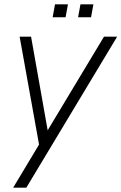

<svg xmlns="http://www.w3.org/2000/svg" viewBox="-20 -670 563 890"><path d="M41 200H102L523 -500H462L201 -66L124 -500H71L161 0ZM342 -590H402L413 -650H353ZM224 -590H284L295 -650H235Z"/></svg>

Font: Uncut Sans Light Italic
Style: Regular
Weight: 300
Italic angle: -11°
Designer: Kasper Nordkvist
Foundry: UNCUT.wtf
Version: Version 1.304;Glyphs 3.2 (3246)